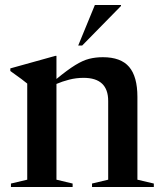

<svg xmlns="http://www.w3.org/2000/svg" viewBox="-20 -752 652 772"><path d="M350 -14 415 -29.5V-346Q415 -439 316 -439Q286.5 -439 258.2 -431.8Q230 -424.5 207 -414.5V-29.5L272 -14V0H24V-14L89.5 -29.5V-416Q81.5 -422.5 66.5 -434Q51.5 -445.5 21.5 -466.5V-477L203 -527.5H207V-434.5Q252 -471.5 282.5 -490.2Q313 -509 338.5 -515.5Q364 -522 393.5 -522Q466 -522 499.2 -483Q532.5 -444 532.5 -362.5V-29.5L598.5 -14V0H350ZM294.5 -569 361.5 -732H466.5V-728L310.5 -569Z"/></svg>

Font: Newsreader Display Medium
Style: Regular
Weight: 500
Designer: Hugues Gentile
Foundry: Production Type
Version: Version 1.001